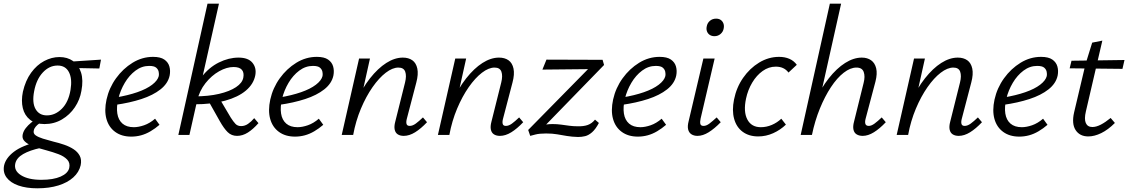

<svg xmlns="http://www.w3.org/2000/svg" viewBox="-77 -731 6111 1040"><path d="M125 289Q66 289 23 274Q-20 259 -41 231Q-62 203 -55 166Q-46 125 -1.5 91Q43 57 131 36L144 70Q84 83 48.5 103.5Q13 124 6 154Q-3 193 36.5 218Q76 243 147 243Q212 243 251.5 225.5Q291 208 298 179Q304 151 286.5 133Q269 115 239.5 104Q210 93 177 84Q150 77 125.5 69.5Q101 62 81.5 52Q62 42 52 29Q42 16 46 -3Q50 -21 62.5 -37Q75 -53 91 -66Q107 -79 121 -88L154 -73Q146 -69 135.5 -62Q125 -55 116.5 -45Q108 -35 106 -24Q102 -8 116 2Q130 12 155.5 20Q181 28 212 36Q242 43 271 53Q300 63 322 77.5Q344 92 355 113Q366 134 360 164Q351 202 320 230Q289 258 239.5 273.5Q190 289 125 289ZM164 -59Q115 -59 85.5 -82.5Q56 -106 46.5 -145.5Q37 -185 47 -234Q61 -295 91.5 -337Q122 -379 162.5 -400.5Q203 -422 245 -422Q288 -422 318.5 -400.5Q349 -379 362 -338Q375 -297 364 -239Q356 -191 328.5 -150Q301 -109 258.5 -84Q216 -59 164 -59ZM177 -106Q222 -106 258 -142Q294 -178 305 -244Q315 -304 296.5 -340Q278 -376 235 -376Q190 -376 155 -338.5Q120 -301 108 -237Q96 -175 115.5 -140.5Q135 -106 177 -106ZM461 -360 310 -363 302 -397 470 -408Z M634 9Q582 9 547 -16.5Q512 -42 499.5 -87Q487 -132 500 -192Q514 -255 551.5 -307Q589 -359 641 -391Q693 -423 752 -423Q792 -423 813 -408.5Q834 -394 840.5 -371Q847 -348 842 -322Q833 -279 792.5 -247Q752 -215 689 -194.5Q626 -174 548 -163L550 -203Q616 -214 666.5 -231.5Q717 -249 747 -272Q777 -295 783 -319Q785 -329 782.5 -342Q780 -355 769 -364.5Q758 -374 731 -374Q691 -374 657 -348.5Q623 -323 599 -282.5Q575 -242 564 -197Q553 -151 558.5 -116Q564 -81 586.5 -61.5Q609 -42 648 -42Q673 -42 703.5 -52.5Q734 -63 763 -88L787 -55Q764 -35 738.5 -20Q713 -5 687 2Q661 9 634 9Z M889 0 1047 -711H1109L949 0ZM1207 5Q1177 5 1156.5 -15Q1136 -35 1114 -74L1051 -186L1112 -197L1173 -94Q1187 -72 1198.5 -60Q1210 -48 1229 -48Q1249 -48 1266.5 -60Q1284 -72 1300 -91L1323 -64Q1294 -31 1265.5 -13Q1237 5 1207 5ZM975 -166 976 -209Q1052 -209 1109.5 -222.5Q1167 -236 1201.5 -259Q1236 -282 1241 -311Q1246 -338 1233 -353Q1220 -368 1188 -368Q1151 -368 1110 -345Q1069 -322 1036 -280.5Q1003 -239 990 -183H958Q974 -261 1014.5 -313.5Q1055 -366 1108.5 -392.5Q1162 -419 1215 -419Q1267 -419 1290 -391.5Q1313 -364 1306 -324Q1297 -276 1255 -240.5Q1213 -205 1142 -185.5Q1071 -166 975 -166Z M1521 9Q1469 9 1434 -16.5Q1399 -42 1386.5 -87Q1374 -132 1387 -192Q1401 -255 1438.5 -307Q1476 -359 1528 -391Q1580 -423 1639 -423Q1679 -423 1700 -408.5Q1721 -394 1727.5 -371Q1734 -348 1729 -322Q1720 -279 1679.5 -247Q1639 -215 1576 -194.5Q1513 -174 1435 -163L1437 -203Q1503 -214 1553.5 -231.5Q1604 -249 1634 -272Q1664 -295 1670 -319Q1672 -329 1669.5 -342Q1667 -355 1656 -364.5Q1645 -374 1618 -374Q1578 -374 1544 -348.5Q1510 -323 1486 -282.5Q1462 -242 1451 -197Q1440 -151 1445.5 -116Q1451 -81 1473.5 -61.5Q1496 -42 1535 -42Q1560 -42 1590.5 -52.5Q1621 -63 1650 -88L1674 -55Q1651 -35 1625.5 -20Q1600 -5 1574 2Q1548 9 1521 9Z M2110 5Q2091 5 2078 -3Q2065 -11 2061 -28.5Q2057 -46 2064 -72L2117 -284Q2126 -320 2118 -342.5Q2110 -365 2081 -365Q2049 -365 2012.5 -337Q1976 -309 1941 -259Q1906 -209 1878 -142.5Q1850 -76 1836 0H1791Q1814 -97 1849 -174.5Q1884 -252 1927 -306.5Q1970 -361 2015.5 -390Q2061 -419 2105 -419Q2136 -419 2156.5 -404.5Q2177 -390 2183.5 -359.5Q2190 -329 2178 -284L2127 -89Q2122 -71 2125 -60Q2128 -49 2142 -49Q2158 -49 2175 -61.5Q2192 -74 2214 -95L2236 -69Q2203 -34 2171.5 -14.5Q2140 5 2110 5ZM1774 0 1868 -414H1927L1835 0Z M2631 5Q2612 5 2599 -3Q2586 -11 2582 -28.5Q2578 -46 2585 -72L2638 -284Q2647 -320 2639 -342.5Q2631 -365 2602 -365Q2570 -365 2533.5 -337Q2497 -309 2462 -259Q2427 -209 2399 -142.5Q2371 -76 2357 0H2312Q2335 -97 2370 -174.5Q2405 -252 2448 -306.5Q2491 -361 2536.5 -390Q2582 -419 2626 -419Q2657 -419 2677.5 -404.5Q2698 -390 2704.5 -359.5Q2711 -329 2699 -284L2648 -89Q2643 -71 2646 -60Q2649 -49 2663 -49Q2679 -49 2696 -61.5Q2713 -74 2735 -95L2757 -69Q2724 -34 2692.5 -14.5Q2661 5 2631 5ZM2295 0 2389 -414H2448L2356 0Z M3054 11Q3020 10 2993.5 5.5Q2967 1 2941 -3.5Q2915 -8 2881 -8Q2845 -8 2823.5 -2.5Q2802 3 2795 5L2784 -27L3142 -391L3156 -357L2861 -354L2883 -408L3187 -407L3195 -379L2841 -15L2803 -31Q2823 -40 2851.5 -49.5Q2880 -59 2916 -59Q2940 -59 2962 -56Q2984 -53 3006 -50Q3028 -47 3051 -47Q3084 -46 3106.5 -54Q3129 -62 3146 -83L3167 -65Q3149 -31 3130 -14.5Q3111 2 3092.5 6.5Q3074 11 3054 11Z M3378 9Q3326 9 3291 -16.5Q3256 -42 3243.5 -87Q3231 -132 3244 -192Q3258 -255 3295.5 -307Q3333 -359 3385 -391Q3437 -423 3496 -423Q3536 -423 3557 -408.5Q3578 -394 3584.5 -371Q3591 -348 3586 -322Q3577 -279 3536.5 -247Q3496 -215 3433 -194.5Q3370 -174 3292 -163L3294 -203Q3360 -214 3410.5 -231.5Q3461 -249 3491 -272Q3521 -295 3527 -319Q3529 -329 3526.5 -342Q3524 -355 3513 -364.5Q3502 -374 3475 -374Q3435 -374 3401 -348.5Q3367 -323 3343 -282.5Q3319 -242 3308 -197Q3297 -151 3302.5 -116Q3308 -81 3330.5 -61.5Q3353 -42 3392 -42Q3417 -42 3447.5 -52.5Q3478 -63 3507 -88L3531 -55Q3508 -35 3482.5 -20Q3457 -5 3431 2Q3405 9 3378 9Z M3701 5Q3682 5 3668.5 -3.5Q3655 -12 3650.5 -29.5Q3646 -47 3653 -74L3733 -414H3794L3718 -89Q3714 -71 3716.5 -60Q3719 -49 3734 -49Q3749 -49 3765.5 -61.5Q3782 -74 3805 -95L3827 -69Q3793 -34 3761.5 -14.5Q3730 5 3701 5ZM3793 -535Q3778 -535 3767.5 -542Q3757 -549 3752.5 -561Q3748 -573 3751 -587Q3754 -606 3768 -618Q3782 -630 3802 -630Q3817 -630 3827 -623Q3837 -616 3841.5 -604Q3846 -592 3843 -577Q3840 -559 3826 -547Q3812 -535 3793 -535Z M4030 8Q3980 8 3946 -17Q3912 -42 3899.5 -87.5Q3887 -133 3899 -192Q3912 -257 3948 -309Q3984 -361 4035 -392Q4086 -423 4143 -423Q4174 -423 4198.5 -412.5Q4223 -402 4239 -380L4194 -338Q4182 -354 4165 -362Q4148 -370 4125 -370Q4087 -370 4054 -346.5Q4021 -323 3997.5 -283.5Q3974 -244 3964 -197Q3949 -126 3971 -84Q3993 -42 4044 -42Q4075 -42 4104 -54.5Q4133 -67 4155 -88L4180 -56Q4150 -27 4111 -9.5Q4072 8 4030 8Z M4596 5Q4577 5 4563.5 -3Q4550 -11 4546 -28.5Q4542 -46 4549 -72L4601 -282Q4610 -317 4601.5 -341Q4593 -365 4562 -365Q4529 -365 4493 -337Q4457 -309 4424 -259Q4391 -209 4364 -143Q4337 -77 4321 0H4276Q4299 -97 4334 -174.5Q4369 -252 4412 -306.5Q4455 -361 4501 -390Q4547 -419 4591 -419Q4621 -419 4641.5 -404.5Q4662 -390 4669 -361Q4676 -332 4665 -289L4612 -89Q4607 -71 4610.5 -60Q4614 -49 4629 -49Q4643 -49 4660 -61.5Q4677 -74 4699 -95L4721 -69Q4688 -34 4656.5 -14.5Q4625 5 4596 5ZM4260 0 4418 -711H4479L4320 0Z M5116 5Q5097 5 5084 -3Q5071 -11 5067 -28.5Q5063 -46 5070 -72L5123 -284Q5132 -320 5124 -342.5Q5116 -365 5087 -365Q5055 -365 5018.5 -337Q4982 -309 4947 -259Q4912 -209 4884 -142.5Q4856 -76 4842 0H4797Q4820 -97 4855 -174.5Q4890 -252 4933 -306.5Q4976 -361 5021.5 -390Q5067 -419 5111 -419Q5142 -419 5162.5 -404.5Q5183 -390 5189.5 -359.5Q5196 -329 5184 -284L5133 -89Q5128 -71 5131 -60Q5134 -49 5148 -49Q5164 -49 5181 -61.5Q5198 -74 5220 -95L5242 -69Q5209 -34 5177.5 -14.5Q5146 5 5116 5ZM4780 0 4874 -414H4933L4841 0Z M5444 9Q5392 9 5357 -16.5Q5322 -42 5309.5 -87Q5297 -132 5310 -192Q5324 -255 5361.5 -307Q5399 -359 5451 -391Q5503 -423 5562 -423Q5602 -423 5623 -408.5Q5644 -394 5650.5 -371Q5657 -348 5652 -322Q5643 -279 5602.5 -247Q5562 -215 5499 -194.5Q5436 -174 5358 -163L5360 -203Q5426 -214 5476.5 -231.5Q5527 -249 5557 -272Q5587 -295 5593 -319Q5595 -329 5592.5 -342Q5590 -355 5579 -364.5Q5568 -374 5541 -374Q5501 -374 5467 -348.5Q5433 -323 5409 -282.5Q5385 -242 5374 -197Q5363 -151 5368.5 -116Q5374 -81 5396.5 -61.5Q5419 -42 5458 -42Q5483 -42 5513.5 -52.5Q5544 -63 5573 -88L5597 -55Q5574 -35 5548.5 -20Q5523 -5 5497 2Q5471 9 5444 9Z M5818 8Q5772 8 5749.5 -26Q5727 -60 5741 -122L5803 -384L5839 -500L5894 -511L5805 -128Q5795 -86 5804.5 -64.5Q5814 -43 5840 -43Q5861 -43 5886 -56Q5911 -69 5939 -92L5962 -65Q5925 -28 5888 -10Q5851 8 5818 8ZM5717 -361 5727 -402 6014 -406 6003 -358Z"/></svg>

Font: Ysabeau Office
Style: Italic
Weight: 400
Italic angle: -12°
Designer: Christian Thalmann (Catharsis Fonts)
Version: Version 2.001;gftools[0.9.30]; featfreeze: tnum,lnum,ss02